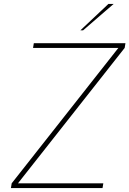

<svg xmlns="http://www.w3.org/2000/svg" viewBox="-20 -950 654 970"><path d="M399.9 -796.9H386.2L527.8 -930.2H554.2ZM498 0H35.2L39.1 -23.9L578.1 -708H147L150.9 -731.9H613.8L609.9 -708L70.8 -23.9H502Z"/></svg>

Font: Squarion Thin
Style: Italic
Weight: 100
Designer: Natanael Gama
Version: Version 1.00;September 12, 2019;FontCreator 11.5.0.2425 64-b